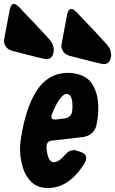

<svg xmlns="http://www.w3.org/2000/svg" viewBox="-113 -940 580 967"><path d="M120 -642Q109 -642 -52 -684Q-74 -691 -83.5 -705.5Q-93 -720 -93 -734Q-93 -740 -91 -746L-89 -759Q-70 -862 -64 -891Q-58 -920 -43 -920Q-32 -920 -19 -906L-14 -902Q5 -880 24 -861Q61 -824 138 -739Q158 -716 158 -687L157 -680Q152 -642 120 -642ZM409 -617Q398 -617 237 -659Q215 -666 205.5 -680.5Q196 -695 196 -709Q196 -715 198 -721L200 -734Q219 -837 225 -866Q231 -895 246 -895Q257 -895 270 -881L275 -877Q294 -855 313 -836Q350 -799 427 -714Q447 -691 447 -662L446 -655Q441 -617 409 -617ZM129 7Q76 7 45 -23.5Q14 -54 1 -99.5Q-12 -145 -12 -189Q-12 -225 -3 -269Q18 -390 63 -469Q123 -573 230 -573H240Q320 -566 351 -517.5Q382 -469 382 -396Q382 -371 379 -345L372 -306Q358 -259 307 -250L150 -232Q121 -230 121 -200Q126 -123 158 -123Q171 -123 185 -132.5Q199 -142 209 -154Q226 -174 237.5 -179Q249 -184 258 -184Q263 -184 267 -183Q271 -182 296 -174Q308 -169 314.5 -162Q321 -155 321 -142Q321 -132 313 -118Q235 7 129 7ZM168 -338 216 -344Q245 -350 250 -377Q252 -391 252 -405Q252 -467 222 -467Q206 -467 186 -438.5Q166 -410 148 -363Q146 -357 146 -352Q146 -342 153 -340Q160 -338 168 -338Z"/></svg>

Font: Bangerz
Style: Bold
Weight: 700
Designer: vernon adams
Foundry: Vernon Adams
Version: Version 2.10;February 7, 2025;FontCreator 13.0.0.2683 64-bit